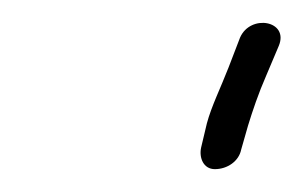

<svg xmlns="http://www.w3.org/2000/svg" viewBox="-20 -612 266 168"><path d="M156 -483C154 -474 158 -464 168 -464C179 -464 189 -471 191 -481L197 -502C201 -515 206 -530 213 -546L224 -572C233 -594 199 -600 190 -579L180 -553C173 -535 165 -519 161 -504Z"/></svg>

Font: Stray Cat
Style: ExtObl
Weight: 400
Version: Version 1.0